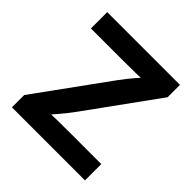

<svg xmlns="http://www.w3.org/2000/svg" viewBox="-189 -883 1037 1037"><g transform="rotate(45 329.5 -364.0)"><path d="M51.3 0V-93.8L350.6 -506.8Q377.9 -544.4 410.4 -582Q442.9 -619.6 475.6 -656.7L487.8 -608.4Q439.5 -604.5 390.9 -603.8Q342.3 -603 293.9 -603H51.8V-727.5H607.4V-633.3L313.5 -227.1Q284.7 -188 251.2 -148.7Q217.8 -109.4 183.6 -70.8L171.4 -119.1Q221.7 -123 271.7 -123.8Q321.8 -124.5 372.1 -124.5H609.4V0Z"/></g></svg>

Font: Inter 17pt
Style: Bold
Weight: 700
Version: Version 4.001;git-66647c0bb